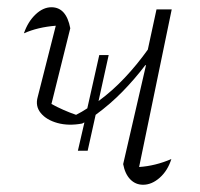

<svg xmlns="http://www.w3.org/2000/svg" viewBox="-20 -505 553 530"><path d="M207 -164Q169 -157 138.5 -165.5Q108 -174 92.5 -193Q77 -212 84 -237L134 -434Q84 -430 46 -413Q57 -445 78 -465Q99 -485 122 -485Q163 -485 174 -427L122 -218Q155 -200 190 -188Q206 -196 221 -206L254 -353H280L252 -226Q290 -254 324 -290Q358 -326 388 -368L412 -479H454L364 -44Q409 -47 453 -66Q443 -34 421 -14.5Q399 5 375 5Q354 5 339.5 -10Q325 -25 320 -52L383 -325H381Q353 -288 319 -253Q285 -218 244 -188L222 -89H195L213 -167Q210 -166 207 -164Z"/></svg>

Font: Piazzolla ExtraLight
Style: Italic
Weight: 200
Italic angle: -11.3°
Designer: Juan Pablo del Peral
Foundry: Huerta Tipografica
Version: Version 1.330